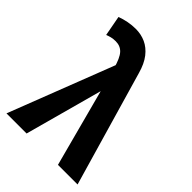

<svg xmlns="http://www.w3.org/2000/svg" viewBox="-208 -804 899 899"><g transform="rotate(45 242.0 -354.0)"><path d="M343.3 0 208.7 -506.5Q194.5 -559.1 175.4 -579.9Q156.3 -600.7 125.3 -600.7Q109.5 -600.7 96.6 -597.5Q83.8 -594.2 72.8 -589.8L54.1 -690Q76.1 -698.5 101.1 -703.3Q126.1 -708.1 151.1 -708.1Q186.4 -708.1 216.8 -694.3Q247.1 -680.4 270.4 -650.7Q293.6 -620.9 307.2 -572.5L473.2 0ZM2.4 0 211.5 -539.9 264 -470.5 135.6 0Z"/></g></svg>

Font: Ancizar Sans Thin
Style: Regular
Weight: 100
Designer: Cesar Puertas, Viviana Monsalve, Julian Moncada, Julian Prieto, Jose Castro, Mariel Hernandez, Felipe Aragon, Sara Alarc
Version: Version 8.100